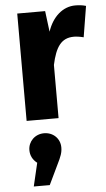

<svg xmlns="http://www.w3.org/2000/svg" viewBox="-59 -584 521 946"><g transform="rotate(-5 201.5 -110.5)"><path d="M350 -546C289 -546 237 -501 213 -428L200 -531H62V0H220V-263C239 -350 267 -393 330 -393C342 -393 358 -391 378 -386L403 -539C387 -544 369 -546 350 -546ZM142 68C97 68 63 102 63 145C63 171 74 193 96 210L69 325H148L194 229C214 189 221 170 221 145C221 101 187 68 142 68Z"/></g></svg>

Font: Fira Sans
Style: Bold
Weight: 700
Designer: Carrois Corporate & Edenspiekermann AG
Foundry: Carrois Corporate GbR & Edenspiekermann AG
Version: Version 4.203